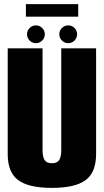

<svg xmlns="http://www.w3.org/2000/svg" viewBox="-20 -910 508 934"><path d="M232.5 4Q119 4 68.2 -34Q17.5 -72 17.5 -160.5V-675H187V-181.5Q187 -147 197 -131.5Q207 -116 232.5 -116Q258 -116 268 -131.5Q278 -147 278 -181.5V-675H447.5V-160.5Q447.5 -72 396.8 -34Q346 4 232.5 4ZM155 -700Q137 -700 124.2 -712.8Q111.5 -725.5 111.5 -743.5Q111.5 -761 124.2 -773.8Q137 -786.5 155 -786.5Q172.5 -786.5 185.2 -773.8Q198 -761 198 -743.5Q198 -725.5 185.2 -712.8Q172.5 -700 155 -700ZM312 -700Q294 -700 281.2 -712.8Q268.5 -725.5 268.5 -743.5Q268.5 -761 281.2 -773.8Q294 -786.5 312 -786.5Q330 -786.5 342.5 -773.8Q355 -761 355 -743.5Q355 -725.5 342.5 -712.8Q330 -700 312 -700ZM106 -829V-890H360.5V-829Z"/></svg>

Font: Anybody Condensed ExtraBold
Style: Regular
Weight: 800
Width: 3
Designer: Tyler Finck
Foundry: Etcetera Type Company
Version: Version 1.010; ttfautohint (v1.8.3) -l 8 -r 50 -G 200 -x 14 